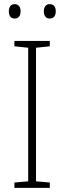

<svg xmlns="http://www.w3.org/2000/svg" viewBox="-20 -913 312 933"><path d="M23 -858C23 -837 32 -823 51 -823C71 -823 80 -837 80 -858C80 -878 71 -893 51 -893C32 -893 23 -878 23 -858ZM193 -858C193 -837 203 -823 221 -823C242 -823 251 -837 251 -858C251 -879 242 -893 221 -893C203 -893 193 -878 193 -858ZM222 0V-26L155 -32V-681L222 -688V-714H50V-688L117 -681V-32L50 -26V0Z"/></svg>

Font: Noto Sans Devanagari SemiCondensed ExtraLight
Style: Regular
Weight: 200
Width: 4
Designer: Jelle Bosma - Monotype Design Team
Foundry: Monotype Imaging Inc.
Version: Version 2.004